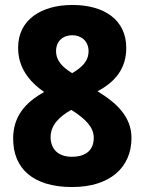

<svg xmlns="http://www.w3.org/2000/svg" viewBox="-20 -744 583 774"><path d="M272 -724C146 -724 53 -664 53 -552C53 -473 95 -417 158 -373C82 -331 33 -275 33 -185C33 -64 114 10 271 10C422 10 510 -68 510 -188C510 -274 449 -330 373 -376C445 -414 489 -468 489 -551C489 -664 400 -724 272 -724ZM271 -602C308 -602 337 -578 337 -538C337 -496 309 -472 271 -449C233 -472 206 -499 206 -538C206 -578 234 -602 271 -602ZM184 -191C184 -238 216 -272 267 -301L280 -293C321 -265 358 -233 358 -189C358 -141 329 -112 269 -112C214 -112 184 -144 184 -191Z"/></svg>

Font: Noto Sans Arabic UI SmCn XBd
Style: Regular
Weight: 800
Width: 4
Designer: Monotype Design Team, Nadine Chahine and Nizar Qandah
Foundry: Monotype Imaging Inc.
Version: Version 2.010